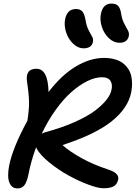

<svg xmlns="http://www.w3.org/2000/svg" viewBox="-20 -1031 752 1064"><path d="M642.1 -793.9Q610.8 -793.9 584 -818.8Q557.1 -843.8 544.7 -881.3Q532.2 -918.9 539.1 -954.1Q550.3 -1011.2 598.1 -1011.2Q622.1 -1011.2 634.5 -998.5Q647 -985.8 651.9 -952.1Q656.7 -921.4 669.2 -898.7Q681.6 -876 689.2 -861.8Q696.8 -847.7 693.8 -831.1Q685.5 -793.9 642.1 -793.9ZM442.9 -763.2Q412.1 -763.2 385.5 -788.6Q358.9 -814 346.4 -851.8Q334 -889.6 340.8 -924.8Q352.5 -981 400.9 -981Q423.8 -981 435.8 -968Q447.8 -955.1 454.1 -919.9Q459 -887.7 470.9 -864.3Q482.9 -840.8 490.5 -827.6Q498 -814.5 495.1 -799.8Q488.3 -763.2 442.9 -763.2ZM77.1 13.2Q44.4 13.2 31.7 -20Q19 -53.2 30.8 -113.8Q50.8 -213.4 131.8 -361.8Q141.6 -421.9 140.9 -466.3Q140.1 -510.7 129.9 -577.1Q124.5 -613.8 137.2 -631.8Q149.9 -649.9 182.1 -649.9Q246.1 -649.9 249 -521Q320.3 -614.7 399.9 -662.4Q479.5 -710 556.2 -710Q589.4 -710 616.2 -702.4Q643.1 -694.8 660.6 -681.4Q678.2 -668 690.2 -650.1Q702.1 -632.3 707 -610.8Q711.9 -589.4 711.9 -566.4Q711.9 -543.5 707 -519Q689.9 -432.1 599.1 -359.1Q508.3 -286.1 326.2 -227.1Q367.7 -189.9 433.1 -154.1Q498.5 -118.2 576.2 -92.8Q612.3 -81.1 625.5 -67.1Q638.7 -53.2 634.8 -35.2Q628.9 -9.3 609.9 1.5Q590.8 12.2 553.2 12.2Q522.9 12.2 469 -8.1Q415 -28.3 359.6 -58.8Q304.2 -89.4 254.2 -129.9Q204.1 -170.4 183.1 -207L180.2 -215.8Q150.9 -134.8 138.2 -66.9Q128.9 -21 114.7 -3.9Q100.6 13.2 77.1 13.2ZM544.9 -603Q507.3 -603 463.4 -581.3Q419.4 -559.6 375 -520.3Q330.6 -481 287.6 -420.9Q244.6 -360.8 210.9 -289.1Q217.3 -294.4 230 -297.9Q323.7 -323.2 395.5 -355.5Q467.3 -387.7 508.5 -419.4Q549.8 -451.2 571.5 -479.7Q593.3 -508.3 598.1 -534.2Q604.5 -564.5 591.6 -583.7Q578.6 -603 544.9 -603Z"/></svg>

Font: Shantell Sans Normal
Style: Italic
Weight: 500
Italic angle: -11.31°
Designer: Stephen Nixon, Anya Danilova, Shantell Martin
Foundry: Arrow Type
Version: Version 1.006;[559af2be0]